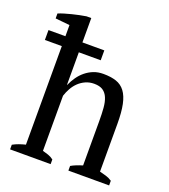

<svg xmlns="http://www.w3.org/2000/svg" viewBox="-125 -763 751 854"><g transform="rotate(20 250.0 -336.0)"><path d="M489.7 0H296.9V-22Q317.9 -34.2 350.6 -43.9V-253.4Q350.6 -288.1 348.4 -315.7Q346.2 -343.3 338.1 -362.5Q330.1 -381.8 314.7 -392.1Q299.3 -402.3 273.4 -402.3Q251 -402.3 232.7 -394Q214.4 -385.7 200.2 -372.1Q186 -358.4 176.3 -340.8Q166.5 -323.2 160.6 -304.7V-43.9Q174.8 -40 188 -35.6Q201.2 -31.2 212.9 -22V0H21V-22Q35.2 -29.8 49.8 -34.9Q64.5 -40 80.1 -43.9V-510.3H0V-557.1H80.1V-609.9L12.2 -616.7V-640.1Q25.4 -645.5 41 -650.1Q56.6 -654.8 73 -658.9Q89.4 -663.1 106 -666.5Q122.6 -669.9 138.2 -672.4H160.6V-557.1H264.2V-510.3H160.6V-356.4H161.6Q170.9 -377.4 183.8 -395.8Q196.8 -414.1 213.6 -427.7Q230.5 -441.4 251 -449.5Q271.5 -457.5 296.4 -457.5Q332.5 -457.5 357.9 -449Q383.3 -440.4 399.4 -418.9Q415.5 -397.5 423.1 -361.3Q430.7 -325.2 430.7 -270V-43.9Q446.3 -40 461.2 -35.6Q476.1 -31.2 489.7 -22Z"/></g></svg>

Font: PT Astra Serif
Style: Regular
Weight: 400
Designer: A.Korolkova, I. Chaeva
Foundry: ParaType Ltd
Version: Version 1.002